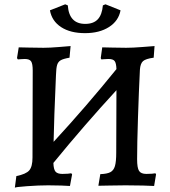

<svg xmlns="http://www.w3.org/2000/svg" viewBox="-20 -861 792 892"><path d="M705 -51 696 3Q683 2 644.5 1Q606 0 563 0Q527 0 489 1Q451 2 437 2L446 -52Q477 -53 492.5 -61Q508 -69 514 -89.5Q520 -110 520 -152L521 -442Q371 -279 228 -104Q229 -74 238 -63.5Q247 -53 270 -53Q284 -53 295.5 -54Q307 -55 311 -56L315 -51L305 3Q294 2 264.5 1Q235 0 204 0Q160 0 105.5 4Q51 8 49 11L56 -43Q101 -52 116 -69.5Q131 -87 131 -129L132 -533Q132 -565 124.5 -576Q117 -587 95 -587Q85 -587 75.5 -586Q66 -585 63 -585L59 -591L67 -641Q79 -641 113 -640Q147 -639 182 -639Q211 -639 253 -642.5Q295 -646 308 -647L303 -593Q274 -588 262 -581Q250 -574 245.5 -559.5Q241 -545 240 -511Q231 -309 229 -202Q382 -368 521 -540Q520 -568 512.5 -577.5Q505 -587 484 -587Q474 -587 464 -586Q454 -585 451 -585L448 -591L455 -641Q467 -641 500 -640Q533 -639 566 -639Q596 -639 640 -642.5Q684 -646 698 -647L694 -593Q657 -588 644.5 -577Q632 -566 630 -537Q625 -437 621 -313.5Q617 -190 617 -121Q617 -81 626 -67Q635 -53 660 -53Q675 -53 686.5 -54Q698 -55 702 -56ZM212 -813 283 -841 295 -836Q301 -750 376 -750Q414 -750 434 -771Q454 -792 458 -836L470 -841L540 -813Q531 -764 486.5 -735.5Q442 -707 375 -707Q307 -707 264 -735Q221 -763 212 -813Z"/></svg>

Font: Alegreya Medium
Style: Regular
Weight: 500
Designer: Juan Pablo del Peral
Foundry: Huerta Tipografica
Version: Version 2.007; ttfautohint (v1.6)